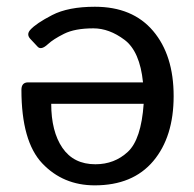

<svg xmlns="http://www.w3.org/2000/svg" viewBox="-20 -541 576 569"><path d="M43.5 -274.9Q43.5 -296.9 63.5 -296.9H403.8Q394.5 -388.7 349.1 -422.9Q303.7 -457 256.8 -457Q202.1 -457 169.9 -440.9Q137.7 -424.8 122.1 -410.2Q102.1 -391.6 91.8 -402.3L69.8 -425.8Q57.6 -439 69.8 -452.6Q86.9 -471.7 134.5 -496.3Q182.1 -521 261.2 -521Q373 -521 433.8 -449.2Q494.6 -377.4 494.6 -256.3Q494.6 -135.3 434.1 -63.5Q373.5 8.3 260.7 8.3Q167 8.3 105.2 -56.9Q43.5 -122.1 43.5 -274.9ZM131.8 -233.4Q131.8 -151.4 165 -102.8Q198.2 -54.2 262.7 -54.2Q319.3 -54.2 358.9 -91.1Q398.4 -127.9 405.8 -233.4Z"/></svg>

Font: Istok Web
Style: Regular
Weight: 400
Designer: Andrey V. Panov
Foundry: Andrey V. Panov
Version: Version 1.0.2g